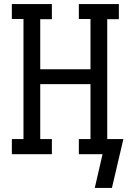

<svg xmlns="http://www.w3.org/2000/svg" viewBox="-20 -755 640 940"><path d="M528 165H444L482 0H366V-74H423V-343H177V-74H234V0H38V-74H95V-662H38V-735H234V-661H177V-416H423V-662H366V-735H562V-661H505V-74H584Z"/></svg>

Font: Iosevka Slab Extended
Style: Regular
Weight: 400
Width: 7
Monospace: yes
Designer: Belleve Invis
Foundry: Belleve Invis
Version: Version 11.1.1; ttfautohint (v1.8.3)